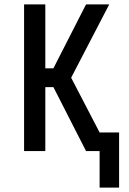

<svg xmlns="http://www.w3.org/2000/svg" viewBox="-20 -690 590 877"><path d="M524 167H435V0H373L224 -292H187V0H90V-670H187V-378H224L373 -670H479L305 -335L435 -85H524Z"/></svg>

Font: Lode Dark Term
Style: Bold
Weight: 700
Monospace: yes
Designer: Belleve Invis
Foundry: Belleve Invis
Version: Version 29.2.0